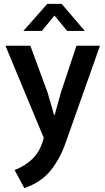

<svg xmlns="http://www.w3.org/2000/svg" viewBox="-20 -710 540 987"><path d="M8 -475H136L225 -233L258 -119H261L293 -234L373 -475H494L317 25Q288 108 239 168Q190 228 105 257L55 164Q108 144 145.5 108Q183 72 200 16L205 -1ZM416 -551H325L260 -630L195 -551H100L223 -690H297Z"/></svg>

Font: Ek Mukta SemiBold
Style: Regular
Weight: 600
Designer: Girish Dalvi and Yashodeep Gholap
Foundry: Ek Type
Version: Version 2.538;PS 1.002;hotconv 16.6.51;makeotf.lib2.5.65220;